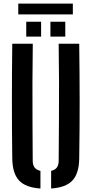

<svg xmlns="http://www.w3.org/2000/svg" viewBox="-20 -1044 510 1071"><path d="M48.4 -160Q46.4 -320.1 46.4 -480.2Q46.4 -640.3 48.4 -800H162.9Q161.3 -693.5 161 -583.8Q160.6 -474 161.3 -364.3Q161.9 -254.6 162.5 -147.8Q162.5 -123.5 172.8 -109.9Q183 -96.2 205.6 -90.8V7.5Q122.8 2.1 86.2 -37.3Q49.7 -76.8 48.4 -160ZM265.2 7.5V-90.8Q287.5 -96.2 297.4 -110Q307.3 -123.8 307.3 -147.8Q308.1 -254.6 308.8 -364.3Q309.4 -474 309.3 -583.8Q309.1 -693.5 307.3 -800H421.9Q424.1 -640.3 424.3 -480.2Q424.4 -320.1 421.9 -160Q420.8 -76.8 384.2 -37.3Q347.6 2.1 265.2 7.5ZM261.3 -840V-922.9H344.2V-840ZM126.4 -840V-922.9H209.3V-840ZM81.9 -1023.8H386.3V-963.7H81.9Z"/></svg>

Font: Big Shoulders Stencil Text Thin
Style: Regular
Weight: 100
Designer: Patric King
Foundry: XO Type Co
Version: Version 2.001